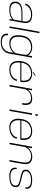

<svg xmlns="http://www.w3.org/2000/svg" viewBox="1972 -2796 1055 5038"><g transform="rotate(90 2499.0 -277.5)"><path d="M481 0 489 -72Q468 -52 425.5 -32Q347.5 5 233.5 5Q114.5 5 65.8 -40.5Q17 -86 24 -170.5Q31 -256.5 104.5 -298Q178 -339.5 317.5 -339.5H535L542 -378Q558 -468.5 513 -517Q468 -565.5 358 -565.5Q297 -565.5 244.5 -545.8Q192 -526 157 -491Q122 -456 112.5 -410.5L75.5 -421Q87 -475 127.8 -513.8Q168.5 -552.5 228.5 -573.5Q288.5 -594.5 358.5 -594.5Q494 -594.5 546.8 -536Q599.5 -477.5 581 -373L515.5 0ZM497 -123 530.5 -313H317.5Q199.5 -313 136 -279.8Q72.5 -246.5 65 -173Q58.5 -103 99.5 -62.8Q140.5 -22.5 244.5 -22.5Q345 -22.5 418.2 -56.8Q491.5 -91 497 -123Z M673 0 812 -785H852L713 0Z M1083.5 230Q968 230 909.2 182.2Q850.5 134.5 866.5 41H906.5Q892.5 120.5 944.5 161.2Q996.5 202 1088 202Q1149 202 1203.8 181.5Q1258.5 161 1297.2 115.2Q1336 69.5 1349.5 -6L1367 -106Q1344.5 -79.5 1303 -51Q1221.5 4.5 1111 4.5Q1004 4.5 949.5 -62.5Q895 -129.5 905.5 -262Q915.5 -437 1000.2 -516.5Q1085 -596 1213.5 -596Q1323 -596 1386.5 -540.5Q1420.5 -511 1433.5 -483L1453 -589.5H1492.5L1389.5 -6Q1374.5 78.5 1331.2 130.5Q1288 182.5 1224 206.2Q1160 230 1083.5 230ZM1420 -407.5Q1424.5 -464 1373 -512.5Q1316.5 -566 1220.5 -566Q1110 -566 1033.5 -497Q957 -428 946.5 -266Q936 -141.5 985 -83.5Q1034 -25.5 1125.5 -25.5Q1221 -25.5 1296.5 -79Q1366.5 -128.5 1381 -186Z M1809 5Q1681 5 1623 -74Q1565 -153 1584 -297Q1604.5 -452 1693.2 -523.5Q1782 -595 1909.5 -595Q2034 -595 2093.8 -523.5Q2153.5 -452 2132 -300.5Q2130.5 -289.5 2128.5 -283.5H1621Q1608 -160.5 1654.5 -94Q1704 -23.5 1812 -23.5Q1875 -23.5 1929.8 -45Q1984.5 -66.5 2022 -106.2Q2059.5 -146 2070 -200.5L2104.5 -189.5Q2091.5 -128 2049 -84.5Q2006.5 -41 1944 -18Q1881.5 5 1809 5ZM1625 -311.5H2093.5Q2110.5 -443 2060.5 -504Q2009.5 -566.5 1907 -566.5Q1800.5 -566.5 1721.5 -504Q1646.5 -444 1625 -311.5ZM1856.5 -613.5 1947 -677.5H1986.5L1886.5 -613.5Z M2685 -332Q2707.5 -457.5 2673.2 -511.2Q2639 -565 2553.5 -565Q2456 -565 2392.5 -509.5Q2333 -457.5 2317.5 -389L2249 0H2209L2313 -589.5H2352.5L2333.5 -480Q2354.5 -511 2387 -537.5Q2459 -595 2568.5 -595Q2672 -595 2711 -532.8Q2750 -470.5 2725.5 -332Z M2851 0 2955.5 -590.5H2995.5L2891.5 0ZM2982.5 -743.5H3022.5L3011 -678H2971Z M3325 5Q3197 5 3139 -74Q3081 -153 3100 -297Q3120.5 -452 3209.2 -523.5Q3298 -595 3425.5 -595Q3550 -595 3609.8 -523.5Q3669.5 -452 3648 -300.5Q3646.5 -289.5 3644.5 -283.5H3137Q3124 -160.5 3170.5 -94Q3220 -23.5 3328 -23.5Q3391 -23.5 3445.8 -45Q3500.5 -66.5 3538 -106.2Q3575.5 -146 3586 -200.5L3620.5 -189.5Q3607.5 -128 3565 -84.5Q3522.5 -41 3460 -18Q3397.5 5 3325 5ZM3141 -311.5H3609.5Q3626.5 -443 3576.5 -504Q3525.5 -566.5 3423 -566.5Q3316.5 -566.5 3237.5 -504Q3162.5 -444 3141 -311.5Z M3725 0 3830 -590.5H3870L3850 -477.5Q3872 -508 3907 -535.5Q3986 -596.5 4094.5 -596.5Q4206.5 -596.5 4254.2 -533.8Q4302 -471 4280.5 -346.5L4219.5 0H4179.5L4240 -345.5Q4260 -459.5 4217.2 -513Q4174.5 -566.5 4079.5 -566.5Q3986 -566.5 3915.5 -510Q3852.5 -460 3833.5 -386L3765 0Z M4610 4.5Q4492 4.5 4430.5 -38.8Q4369 -82 4381 -180L4419.5 -192.5Q4406 -104.5 4459.2 -64.5Q4512.5 -24.5 4613 -24.5Q4728 -24.5 4785.5 -55Q4843 -85.5 4850 -144Q4859 -210.5 4810.5 -236Q4762 -261.5 4653 -283.5Q4535 -307 4479.2 -336.5Q4423.5 -366 4434 -441.5Q4443.5 -511 4517.2 -552.8Q4591 -594.5 4713.5 -594.5Q4836.5 -594.5 4889.8 -552.2Q4943 -510 4935 -423.5L4898 -411.5Q4906.5 -488 4861.2 -526.8Q4816 -565.5 4709 -565.5Q4602.5 -565.5 4541.5 -530.2Q4480.5 -495 4474 -441.5Q4466.5 -380.5 4516.8 -357.5Q4567 -334.5 4671 -313Q4795 -287.5 4847.8 -255.8Q4900.5 -224 4890.5 -145Q4881.5 -70 4811 -32.8Q4740.5 4.5 4610 4.5Z"/></g></svg>

Font: Anybody ExtraExpanded ExtraLight
Style: Italic
Weight: 200
Width: 8
Italic angle: -10°
Designer: Tyler Finck
Foundry: Etcetera Type Company
Version: Version 1.010; ttfautohint (v1.8.3) -l 8 -r 50 -G 200 -x 14 